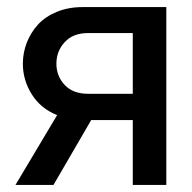

<svg xmlns="http://www.w3.org/2000/svg" viewBox="-20 -525 546 545"><path d="M452.1 0H356.9V-184.1H238.8L131.8 0H23.9L142.1 -198.2Q95.7 -216.8 70.3 -257.1Q44.9 -297.4 44.9 -344.2Q44.9 -375 55.9 -403.6Q66.9 -432.1 87.4 -454.8Q107.9 -477.5 140.9 -491.2Q173.8 -504.9 214.8 -504.9H452.1ZM356.9 -258.8V-431.2H230Q187.5 -431.2 163.8 -405.5Q140.1 -379.9 140.1 -344.2Q140.1 -309.1 163.6 -283.9Q187 -258.8 230 -258.8Z"/></svg>

Font: LT Superior Med
Style: Regular
Weight: 500
Designer: Daniel Lyons
Foundry: LyonsType
Version: Version 1.000